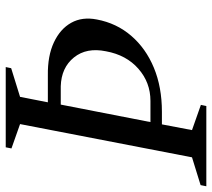

<svg xmlns="http://www.w3.org/2000/svg" viewBox="-85 -685 740 670"><g transform="rotate(-90 285.0 -350.0)"><path d="M-30 0 -26 -20 71 -50 187 -650 102 -680 106 -700H386L382 -681L282 -650L263 -553H357Q425 -554 472 -532Q519 -510 540.5 -471.5Q562 -433 552 -382Q539 -313 495 -262Q451 -211 383.5 -183Q316 -155 230 -155H186L166 -50L254 -19L250 0ZM319 -508H255L194 -195H268Q332 -195 380 -237Q428 -279 441 -350Q455 -418 419.5 -462Q384 -506 319 -508Z"/></g></svg>

Font: Wittgenstein-Italic Regular
Style: Italic
Weight: 400
Italic angle: -11°
Designer: Jörg Drees
Foundry: Jörg Drees
Version: Version 1.000; ttfautohint (v1.8.4.7-5d5b)